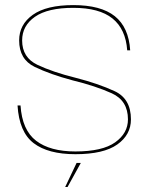

<svg xmlns="http://www.w3.org/2000/svg" viewBox="-20 -616 618 772"><path d="M283 4Q396.5 4 451.5 -35Q506.5 -74 506.5 -136Q506.5 -219 440.8 -249.5Q375 -280 283 -303.5Q192.5 -326 130.8 -355.2Q69 -384.5 69 -453.5Q69 -512.5 120.5 -548.5Q172 -584.5 275 -584.5Q379 -584.5 432.2 -541.8Q485.5 -499 491.5 -413.5H503.5Q497.5 -506.5 441.5 -551Q385.5 -595.5 275 -595.5Q167 -595.5 112 -556.5Q57 -517.5 57 -453.5Q57 -377.5 119.2 -347.2Q181.5 -317 271.5 -293Q364 -270.5 429.2 -241Q494.5 -211.5 494.5 -136Q494.5 -80.5 443.2 -43.8Q392 -7 283 -7Q181.5 -7 125.2 -50Q69 -93 62.5 -192H50.5Q57 -85 115.2 -40.5Q173.5 4 283 4ZM242 136H251.5L305 39H288Z"/></svg>

Font: Anybody SemiExpanded Thin
Style: Regular
Weight: 250
Width: 6
Version: Version 1.113;gftools[0.9.25]